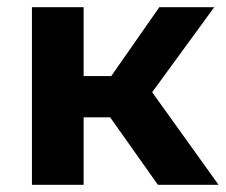

<svg xmlns="http://www.w3.org/2000/svg" viewBox="-20 -515 630 535"><path d="M287 -188H213V0H69V-495H213V-303H290L424 -495H577L404 -258L589 0H420Z"/></svg>

Font: Montserrat Ace
Style: Bold
Weight: 700
Designer: Julieta Ulanovsky
Foundry: Julieta Ulanovsky
Version: Version 1